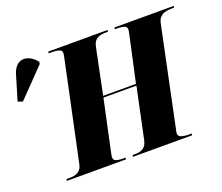

<svg xmlns="http://www.w3.org/2000/svg" viewBox="-264 -897 1240 1072"><g transform="rotate(-20 356.0 -361.0)"><path d="M-117 -500 43 -665 45 -677C2 -734 -73 -745 -100 -660L-145 -510ZM-38 0H313L315 -10H303C253 -10 244 -19 244 -39C244 -45 246 -54 249 -68L313 -367H509L445 -64C435 -17 402 -10 369 -10H357L354 0H706L708 -10H696C636 -10 629 -25 629 -39C629 -45 631 -54 635 -71L756 -650C767 -697 804 -704 843 -704H855L857 -714H505L503 -704H515C568 -704 574 -691 574 -677C574 -670 572 -660 568 -643L510 -377H315L371 -650C381 -697 414 -704 450 -704H462L464 -714H111L110 -704H122C184 -704 188 -692 188 -676C188 -670 185 -657 180 -633L59 -62C50 -17 14 -10 -23 -10H-36Z"/></g></svg>

Font: Noto Serif Display SemiCondensed Black
Style: Italic
Weight: 900
Width: 4
Italic angle: -12°
Designer: Monotype Design Team
Foundry: Monotype Imaging Inc.
Version: Version 2.009